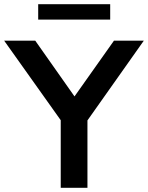

<svg xmlns="http://www.w3.org/2000/svg" viewBox="-46 -900 709 920"><path d="M245 0V-324L-26 -705H123L311 -438L500 -705H643L373 -323V0ZM137 -806V-880H482V-806Z"/></svg>

Font: Nunito Sans
Style: Bold
Weight: 700
Designer: Vernon Adams
Foundry: Vernon Adams
Version: Version 3.101; ttfautohint (v1.8.4.7-5d5b);gftools[0.9.27]